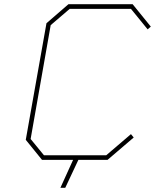

<svg xmlns="http://www.w3.org/2000/svg" viewBox="-20 -757 734 909"><path d="M266 132 326 0H179L102 -95L200 -647L304 -737H608L694 -631L679 -618L600 -715H310L220 -638L125 -99L188 -22H483L600 -122L613 -106L489 0H351L289 132Z"/></svg>

Font: Tomorrow Thin
Style: Italic
Weight: 250
Italic angle: -10°
Designer: Tony de Marco, Monica Rizzolli
Foundry: Just in Type
Version: Version 2.002